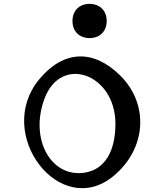

<svg xmlns="http://www.w3.org/2000/svg" viewBox="-20 -955 844 988"><path d="M182 -547C-52 -265 290 179 565 -50C733 -190 748 -417 600 -565C461 -704 306 -697 182 -547ZM210 -450C296 -675 574 -574 574 -318C574 -177 520 -87 424 -68C245 -33 129 -238 210 -450ZM353 -847C353 -794 388 -759 441 -759C494 -759 529 -794 529 -847C529 -900 494 -935 441 -935C388 -935 353 -900 353 -847Z"/></svg>

Font: Venom Sans
Style: Regular
Weight: 400
Version: Version 1.001